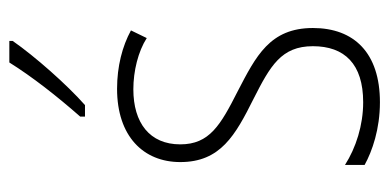

<svg xmlns="http://www.w3.org/2000/svg" viewBox="-226 -578 814 401"><g transform="rotate(-90 180.5 -377.0)"><path d="M296 -757V-764H251C221 -716 181 -665 138 -616V-606H162C205 -644 264 -711 296 -757ZM323 -130C323 -220 264 -249 191 -287C120 -323 80 -346 80 -407C80 -471 125 -505 195 -505C233 -505 274 -495 302 -477L318 -510C285 -528 243 -539 196 -539C97 -539 43 -484 43 -407C43 -323 99 -292 175 -254C244 -219 285 -196 285 -130C285 -64 248 -25 168 -25C120 -25 73 -40 37 -63V-22C66 -6 112 10 168 10C271 10 323 -44 323 -130Z"/></g></svg>

Font: Noto Sans Devanagari Condensed ExtraLight
Style: Regular
Weight: 200
Width: 3
Designer: Jelle Bosma - Monotype Design Team
Foundry: Monotype Imaging Inc.
Version: Version 2.004